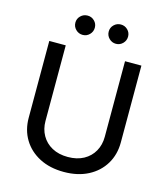

<svg xmlns="http://www.w3.org/2000/svg" viewBox="-134 -1039 1011 1155"><g transform="rotate(15 371.0 -462.0)"><path d="M371.6 11.2Q284.7 11.2 220 -22.2Q155.3 -55.7 119.6 -114.5Q84 -173.3 84 -249V-727.5H186.5V-256.8Q186.5 -206.5 209 -167Q231.4 -127.4 272.9 -104.7Q314.5 -82 371.6 -82Q428.7 -82 470 -104.7Q511.2 -127.4 533.4 -167Q555.7 -206.5 555.7 -256.8V-727.5H657.7V-249Q657.7 -173.3 622.3 -114.5Q586.9 -55.7 522.5 -22.2Q458 11.2 371.6 11.2ZM475.1 -814.5Q450.2 -814.5 432.4 -832.3Q414.6 -850.1 414.6 -875Q414.6 -899.9 432.4 -917.2Q450.2 -934.6 475.1 -934.6Q500 -934.6 517.6 -917.2Q535.2 -899.9 535.2 -875Q535.2 -850.1 517.6 -832.3Q500 -814.5 475.1 -814.5ZM268.1 -814.5Q242.7 -814.5 224.9 -832.3Q207 -850.1 207 -875Q207 -899.9 224.9 -917.2Q242.7 -934.6 268.1 -934.6Q293 -934.6 310.5 -917.2Q328.1 -899.9 328.1 -875Q328.1 -850.1 310.5 -832.3Q293 -814.5 268.1 -814.5Z"/></g></svg>

Font: Inter Cardless
Style: Regular
Weight: 400
Designer: Rasmus Andersson
Foundry: rsms
Version: Version 4.001;git-9221beed3